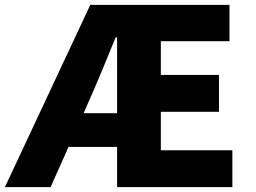

<svg xmlns="http://www.w3.org/2000/svg" viewBox="-24 -764 1044 784"><path d="M317.4 -301.8H454.1V-611.3H448.2Q383.8 -453.1 362.3 -404.3ZM632.8 -150.4H924.8V0H454.1V-164.1H255.9L182.6 0H-3.9L344.7 -744.1H913.1V-595.7H632.8V-458H870.1V-307.6H632.8Z"/></svg>

Font: Gen Shin Gothic Monospace Heavy
Style: Bold
Weight: 800
Designer: [Source Han Sans]
Ryoko NISHIZUKA  (kana & ideographs); Paul D. Hunt (Latin, Greek & Cyrillic); Wenlong ZHANG  (bopomofo
Version: Version 1.002.20150607